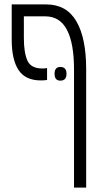

<svg xmlns="http://www.w3.org/2000/svg" viewBox="-20 -608 465 869"><path d="M165 -244Q95 -244 64 -291Q33 -338 33 -428V-588H189Q281 -588 325.5 -512Q370 -436 370 -295V241H315V-294Q315 -412 283 -473Q251 -534 185 -534H88V-436Q88 -370 104 -334Q120 -298 172 -298Q179 -298 183.5 -298.5Q188 -299 193 -300V-246Q186 -245 179.5 -244.5Q173 -244 165 -244ZM227 -274Q227 -305 253 -305Q281 -305 281 -274Q281 -243 253 -243Q227 -243 227 -274Z"/></svg>

Font: Noto Sans Hebrew ExtraCondensed Light
Style: Regular
Weight: 300
Width: 2
Designer: Monotype Design Team
Foundry: Monotype Imaging Inc.
Version: Version 2.004; ttfautohint (v1.8.4.7-5d5b)